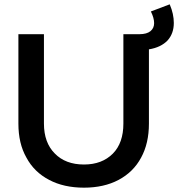

<svg xmlns="http://www.w3.org/2000/svg" viewBox="-20 -858 823 887"><path d="M783 -752C783 -779 777 -808 764 -838L677 -805C687 -785 692 -767 692 -751C692 -735 686 -723 675 -714C664 -705 647 -700 624 -700H550V-287C550 -228 534 -181 501 -148C468 -115 424 -98 368 -98C311 -98 266 -115 233 -149C200 -182 183 -228 183 -287V-700H65V-287C65 -226 77 -174 102 -130C126 -85 161 -51 207 -27C252 -3 306 9 368 9C429 9 483 -3 528 -27C573 -51 608 -85 632 -130C656 -174 668 -226 668 -287V-630C705 -636 734 -650 754 -671C773 -692 783 -719 783 -752Z"/></svg>

Font: Argentum Sans
Style: Regular
Weight: 400
Designer: Julieta Ulanovsky
Foundry: Julieta Ulanovsky
Version: Version 5.001;March 29, 2019;FontCreator 11.5.0.2425 64-bit